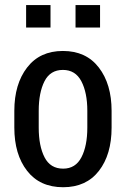

<svg xmlns="http://www.w3.org/2000/svg" viewBox="-20 -743 507 772"><path d="M37.6 -297.4Q37.6 -404.8 88.9 -471.4Q140.1 -538.1 232.9 -538.1Q326.2 -538.1 377.4 -471.4Q428.7 -404.8 428.7 -297.4V-230Q428.7 -121.6 377.7 -55.9Q326.7 9.8 233.9 9.8Q140.1 9.8 88.9 -56.2Q37.6 -122.1 37.6 -230ZM135.7 -230Q135.7 -155.8 159.2 -110.4Q182.6 -64.9 233.9 -64.9Q283.7 -64.9 307.4 -110.6Q331.1 -156.2 331.1 -230V-297.4Q331.1 -370.6 307.1 -416.3Q283.2 -461.9 232.9 -461.9Q182.1 -461.9 158.9 -416.3Q135.7 -370.6 135.7 -297.4ZM382.3 -632.3H283.7V-722.7H382.3ZM183.1 -632.3H85V-722.7H183.1Z"/></svg>

Font: Franco
Style: Regular
Weight: 400
Designer: Google
Version: Version 1.200311; 2013